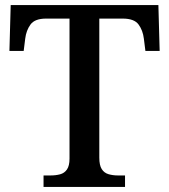

<svg xmlns="http://www.w3.org/2000/svg" viewBox="-20 -734 664 754"><path d="M151 0V-45H179Q199 -45 216 -49.5Q233 -54 243 -68.5Q253 -83 253 -111V-661H161Q117 -661 100 -638Q83 -615 79 -582L73 -534H17L22 -714H602L607 -534H551L545 -582Q541 -615 524 -638Q507 -661 462 -661H370V-115Q370 -85 379.5 -70Q389 -55 406 -50Q423 -45 443 -45H471V0Z"/></svg>

Font: Noto Serif Kannada Medium
Style: Regular
Weight: 500
Version: Version 2.003